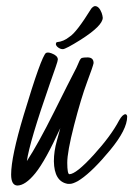

<svg xmlns="http://www.w3.org/2000/svg" viewBox="-20 -583 427 614"><path d="M202.1 -465.3C189.8 -455.2 176.4 -449.5 162.1 -448.2C160.2 -447.6 159 -445.8 158.7 -442.9C158.4 -439.9 160 -436.7 163.6 -433.1C169.1 -428.2 174.9 -425.8 180.9 -425.8C186.9 -425.8 206.1 -435.9 238.3 -456.1C285.2 -486 308.6 -509.4 308.6 -526.4C308.3 -530.6 307.1 -535.6 305.2 -541.5C299.6 -556.2 292.5 -563.5 283.7 -563.5C280.1 -563.2 276.2 -560.5 272 -555.7C240.1 -504.2 216.8 -474.1 202.1 -465.3ZM144.5 -412.6C140 -414.2 136.4 -415 133.8 -415C131.2 -415 128.9 -414.6 127 -413.6C117.2 -406.4 93.4 -340.2 55.7 -214.8C29 -126 15.6 -62.7 15.6 -24.9C15.6 -2.1 22.1 9.6 35.2 10.3C52.4 10.3 71.7 -2.8 93 -29.1C114.3 -55.3 141 -103.4 172.9 -173.3L162.1 -133.8C155.6 -111 152.3 -88.9 152.3 -67.4C153 -24.1 167.6 0 196.3 4.9H204.6C209.8 4.9 217.9 2 229 -3.9L238.8 -10.3C264.8 -28.2 296 -59.1 332.3 -103C368.6 -147 386.7 -182.6 386.7 -210C386.4 -214.5 384.6 -217.1 381.3 -217.8C374.8 -217.4 368 -210.8 360.8 -197.8C343.6 -164.9 316.3 -128 279.1 -87.2C241.8 -46.3 216 -25.9 201.7 -25.9C197.4 -26.5 195.2 -38.5 195.1 -61.8C194.9 -85 202.2 -125.4 217 -182.9C231.9 -240.3 245.7 -286.2 258.5 -320.6C271.4 -354.9 278.3 -375.2 279.3 -381.3C279.3 -393.4 272.8 -399.4 259.8 -399.4C251 -399.4 245 -398.8 241.7 -397.7C238.4 -396.6 234.9 -391.3 231.2 -381.8C227.5 -372.4 222 -361 214.8 -347.7C207.7 -334.3 187.1 -293.5 153.1 -225.3C119.1 -157.1 90 -104.7 65.9 -67.9C71.5 -108.2 96 -190.9 139.6 -315.9L158.2 -369.1C162.8 -382.2 165 -390.1 165 -393.1C164.7 -401.2 157.9 -407.7 144.5 -412.6Z"/></svg>

Font: Kristi
Style: Medium
Weight: 400
Italic angle: -15°
Version: Version 1.003